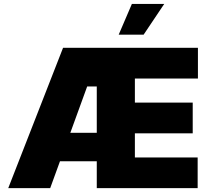

<svg xmlns="http://www.w3.org/2000/svg" viewBox="-20 -975 1097 995"><path d="M22.7 0 306.8 -727.3H1005.7V-568.2H679V-443.2H978.7V-284.1H679V-159.1H1004.3V0H481.5V-139.2H290.8L240.1 0ZM595.2 -795.5 663.4 -954.5H831L724.4 -795.5ZM344.5 -286.9H481.5V-527H431.8Z"/></svg>

Font: Karasuma Gothic
Style: Black
Weight: 900
Designer: Rasmus Andersson / Ryoko Nishizuka
Foundry: Genbu
Version: Version 1.00